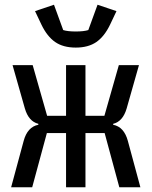

<svg xmlns="http://www.w3.org/2000/svg" viewBox="-20 -791 640 811"><path d="M155 -687 128 -744 208 -771 247 -664Q266 -658 300 -658Q334 -658 353 -664L392 -771L472 -744L445 -687Q421 -637 387 -613.5Q353 -590 300 -590Q247 -590 213 -613.5Q179 -637 155 -687ZM259 0V-229H178L116 0H27L80 -196Q96 -255 142 -264V-268Q101 -278 85 -333L33 -516H118L179 -302H259V-516H341V-302H421L482 -516H567L515 -333Q499 -278 458 -268V-264Q504 -255 520 -196L573 0H484L422 -229H341V0Z"/></svg>

Font: IBM Plex Mono Text
Style: Regular
Weight: 450
Designer: Mike Abbink, Paul van der Laan, Pieter van Rosmalen
Foundry: Bold Monday
Version: Version 2.000